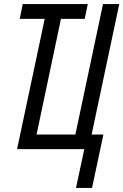

<svg xmlns="http://www.w3.org/2000/svg" viewBox="-20 -734 607 945"><path d="M354 191 395 0H64L200 -641H77L92 -714H412L397 -641H280L160 -72H351L487 -714H567L431 -72H489L433 191Z"/></svg>

Font: Noto Sans UI Condensed
Style: Italic
Weight: 400
Width: 3
Italic angle: -12°
Designer: Monotype Design Team
Foundry: Monotype Imaging Inc.
Version: Version 1.901